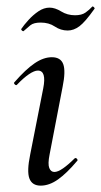

<svg xmlns="http://www.w3.org/2000/svg" viewBox="-20 -575 318 604"><path d="M108 9Q81 9 72.5 -13.5Q64 -36 75 -89L116 -297Q127 -353 99 -353Q88 -353 71 -341.5Q54 -330 34 -309Q31 -305 26.5 -309.5Q22 -314 26 -317Q61 -357 89 -376Q117 -395 143 -395Q171 -395 179 -373Q187 -351 177 -302L136 -89Q130 -59 135 -46.5Q140 -34 151 -34Q162 -34 178.5 -45.5Q195 -57 214 -76Q218 -80 222 -75.5Q226 -71 222 -68Q190 -30 162.5 -10.5Q135 9 108 9ZM54 -477Q53 -476 49.5 -478.5Q46 -481 47 -484Q55 -496 69.5 -512Q84 -528 101 -539.5Q118 -551 136 -551Q153 -551 172.5 -539Q192 -527 216 -527Q237 -527 249 -535.5Q261 -544 270 -554Q272 -556 275.5 -552.5Q279 -549 277 -547Q248 -506 230 -492.5Q212 -479 193 -479Q171 -479 152.5 -491.5Q134 -504 108 -504Q86 -504 75.5 -495.5Q65 -487 54 -477Z"/></svg>

Font: Cormorant Garamond Light Medium
Style: Italic
Weight: 500
Italic angle: -10°
Version: Version 4.001